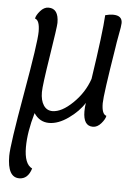

<svg xmlns="http://www.w3.org/2000/svg" viewBox="-53 -516 578 811"><g transform="rotate(5 236.5 -110.5)"><path d="M312 -88Q289 -51 246 -20.5Q203 10 164 10Q124 10 100 -26Q76 56 76 120Q76 192 110 208Q96 254 59 254Q9 254 9 163Q9 117 48 -104Q87 -325 87 -370Q87 -419 67 -424Q69 -438 85 -456.5Q101 -475 120 -475Q163 -475 163 -414Q163 -398 143 -271.5Q123 -145 123 -117Q123 -82 136.5 -61.5Q150 -41 174 -41Q213 -41 260 -86.5Q307 -132 327 -191Q357 -390 361 -464Q379 -469 394 -469Q433 -469 433 -437Q433 -431 431 -418Q429 -405 424 -379Q419 -353 416 -331Q383 -127 383 -93Q383 -46 403 -41Q401 -27 385 -8.5Q369 10 350 10Q309 10 309 -52Q309 -70 312 -88Z"/></g></svg>

Font: Overlock
Style: Italic
Weight: 400
Designer: Dario Muhafara
Foundry: Dario Manuel Muhafara
Version: Version 1.001